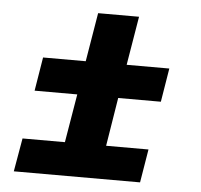

<svg xmlns="http://www.w3.org/2000/svg" viewBox="-45 -613 690 659"><g transform="rotate(5 300.0 -283.0)"><path d="M26 0 46 -115H192L220 -282H73L92 -398H239L267 -566H408L380 -398H527L508 -282H361L334 -115H480L461 0Z"/></g></svg>

Font: Iosevka Etoile Heavy Oblique
Style: Regular
Weight: 900
Italic angle: -9°
Designer: Belleve Invis
Foundry: Belleve Invis
Version: Version 15.5.2; ttfautohint (v1.8.4)